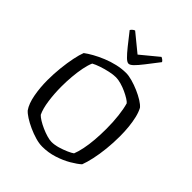

<svg xmlns="http://www.w3.org/2000/svg" viewBox="-261 -1097 1240 1240"><g transform="rotate(45 359.0 -477.5)"><path d="M344 0Q316 0 281.5 -10Q247 -20 213 -35.5Q179 -51 152.5 -68Q126 -85 113 -100Q88 -136 76.5 -198Q65 -260 65 -328Q65 -385 71 -441Q77 -497 86.5 -543Q96 -589 107 -617Q128 -633 160 -651Q192 -669 231 -685Q270 -701 311 -710.5Q352 -720 392 -720Q416 -720 448.5 -711Q481 -702 514.5 -687.5Q548 -673 574.5 -656.5Q601 -640 614 -624Q628 -598 636.5 -562Q645 -526 649 -485.5Q653 -445 653 -402Q653 -343 647 -285.5Q641 -228 630.5 -180.5Q620 -133 608 -102Q585 -81 544 -57Q503 -33 451.5 -16.5Q400 0 344 0ZM366 -64Q393 -64 424 -73Q455 -82 482 -94Q509 -106 521 -115Q532 -142 540.5 -183Q549 -224 553 -273Q557 -322 557 -374Q557 -437 550.5 -492Q544 -547 533 -584Q527 -592 508 -604Q489 -616 464 -627.5Q439 -639 412.5 -646.5Q386 -654 365 -654Q341 -654 308.5 -647Q276 -640 245 -629.5Q214 -619 194 -608Q182 -581 174 -541Q166 -501 162 -455Q158 -409 158 -363Q158 -298 166.5 -237Q175 -176 193 -139Q203 -128 224 -115Q245 -102 271 -90.5Q297 -79 322.5 -71.5Q348 -64 366 -64ZM360 -773Q347 -773 327.5 -792Q308 -811 279.5 -846.5Q251 -882 212 -932Q215 -938 222.5 -945Q230 -952 239 -955L360 -856L480 -955Q489 -951 496.5 -945Q504 -939 506 -933Q466 -881 438 -845Q410 -809 391.5 -791Q373 -773 360 -773Z"/></g></svg>

Font: Texturina Medium 12pt Light
Style: Regular
Weight: 300
Version: Version 1.002